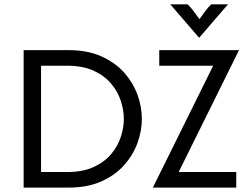

<svg xmlns="http://www.w3.org/2000/svg" viewBox="-20 -853 1144 873"><path d="M87.5 0Q87.5 0 87.5 -625Q87.5 -625 292.4 -625Q377.1 -625 439.9 -597.2Q502.8 -569.4 543.8 -523.6Q584.7 -477.8 604.9 -422.6Q625 -367.4 625 -312.5Q625 -257.6 604.9 -202.4Q584.7 -147.2 543.8 -101.4Q502.8 -55.6 439.9 -27.8Q377.1 0 292.4 0ZM166.7 -70.8Q166.7 -70.8 284 -70.8Q356.2 -70.8 405.6 -93.4Q454.9 -116 485.4 -152.4Q516 -188.9 529.5 -231.2Q543.1 -273.6 543.1 -312.5Q543.1 -351.4 529.5 -393.8Q516 -436.1 485.4 -472.6Q454.9 -509 405.6 -531.6Q356.2 -554.2 284 -554.2H166.7Q166.7 -554.2 166.7 -70.8ZM675 0Q675 0 949.3 -554.2Q949.3 -554.2 704.2 -554.2Q704.2 -554.2 704.2 -625Q704.2 -625 1066.7 -625Q1066.7 -625 792.4 -70.8Q792.4 -70.8 1054.2 -70.8Q1054.2 -70.8 1054.2 0Q1054.2 0 675 0ZM885.4 -681.2 754.2 -833.3H833.3Q847.9 -818.8 859.7 -803.1Q871.5 -787.5 886.8 -766Q902.1 -787.5 913.9 -803.1Q925.7 -818.8 940.3 -833.3H1016.7Z"/></svg>

Font: co2trust
Style: Regular
Weight: 400
Designer: Kristian Moeller
Foundry: Dicotype
Version: Version 1.000